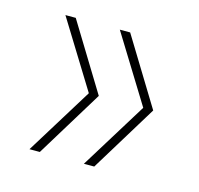

<svg xmlns="http://www.w3.org/2000/svg" viewBox="-63 -537 501 484"><g transform="rotate(15 187.0 -295.0)"><path d="M79 -120H52L160 -295L52 -470H79L186 -295ZM221 -120H194L302 -295L194 -470H221L328 -295Z"/></g></svg>

Font: DM Sans 36pt Thin
Style: Regular
Weight: 250
Designer: Colophon Foundry, Jonny Pinhorn
Foundry: Colophon Foundry
Version: Version 4.004;gftools[0.9.30]